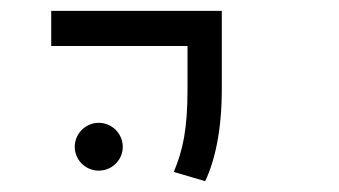

<svg xmlns="http://www.w3.org/2000/svg" viewBox="-20 -606 626 355"><path d="M359.4 -271C377.9 -310.5 390.1 -366.2 390.1 -441.4V-585.9H74.7V-521H326.7V-441.4C326.7 -366.2 317.9 -327.6 301.3 -288.1ZM162.6 -290.5C187 -290.5 207 -310.1 207 -334.5C207 -358.9 187 -378.9 162.6 -378.9C138.2 -378.9 118.2 -358.9 118.2 -334.5C118.2 -310.1 138.2 -290.5 162.6 -290.5Z"/></svg>

Font: Cascadia Mono NF Light
Style: Regular
Weight: 300
Monospace: yes
Designer: Aaron Bell
Foundry: Saja Typeworks
Version: Version 2404.023